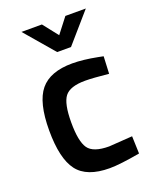

<svg xmlns="http://www.w3.org/2000/svg" viewBox="-139 -810 720 900"><g transform="rotate(-20 221.0 -360.0)"><path d="M253 -511Q306 -511 378 -497L403 -492L399 -406Q320 -414 282 -414Q206 -414 180 -380Q154 -346 154 -252Q154 -158 179 -122Q204 -86 283 -86L400 -94L403 -7Q302 11 251 11Q137 11 90.5 -50.5Q44 -112 44 -252Q44 -392 93 -451.5Q142 -511 253 -511ZM205 -585 80 -731H182L241 -656L299 -731H401L274 -585Z"/></g></svg>

Font: TitilliumWeb-SemiBold
Style: SemiBold
Weight: 600
Version: Version 1.001;PS 57.000;hotconv 1.0.70;makeotf.lib2.5.55311